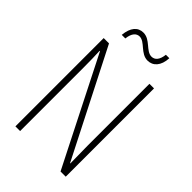

<svg xmlns="http://www.w3.org/2000/svg" viewBox="-262 -998 1098 1098"><g transform="rotate(45 287.5 -449.0)"><path d="M144 -800H173C178 -847 199 -866 223 -866C267 -866 295 -800 352 -800C395 -800 428 -833 431 -898H403C398 -853 379 -832 352 -832C307 -832 280 -897 223 -897C179 -897 150 -864 144 -800ZM491 0V-714H454V-211C454 -174 455 -120 456 -72H454L127 -714H84V0H122V-512C122 -566 121 -606 119 -646H122L449 0Z"/></g></svg>

Font: Noto Sans Gurmukhi Condensed ExtraLight
Style: Regular
Weight: 200
Width: 3
Designer: Jelle Bosma - Monotype Design Team
Foundry: Monotype Imaging Inc.
Version: Version 2.004